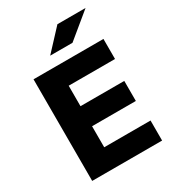

<svg xmlns="http://www.w3.org/2000/svg" viewBox="-219 -1051 1053 1170"><g transform="rotate(-30 307.0 -466.5)"><path d="M571 0H79V-715H571V-574H245V-430H553V-289H245V-141H571ZM571 -933 396 -789H239L373 -933Z"/></g></svg>

Font: Wix Madefor Text ExtraBold
Style: Regular
Weight: 800
Designer: Dalton Maag Ltd
Foundry: Dalton Maag Ltd
Version: Version 3.100